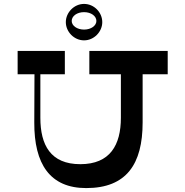

<svg xmlns="http://www.w3.org/2000/svg" viewBox="-20 -960 946 980"><path d="M409 -754C460 -754 502 -798 502 -847C502 -897 460 -940 409 -940C358 -940 316 -896 316 -847C316 -798 358 -754 409 -754ZM409 -898C445 -898 472 -878 472 -853C472 -829 445 -809 409 -809C373 -809 346 -829 346 -853C346 -878 373 -898 409 -898ZM836 -700H436V-581H597V-359C597 -220 542 -122 390 -122C238 -122 186 -220 186 -359V-581H311V-700H70V-581H156L155 -335C154 -123 235 0 420 0C626 0 708 -123 708 -335V-581H836Z"/></svg>

Font: Space Cowgirl Medium
Style: Regular
Weight: 600
Designer: Valery Marier
Foundry: Valery Marier
Version: Version 1.000;hotconv 1.0.109;makeotfexe 2.5.65596